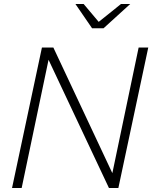

<svg xmlns="http://www.w3.org/2000/svg" viewBox="-20 -937 759 957"><path d="M40 0 189 -700H246L540 -74L671 -700H719L570 0H523L222 -639L88 0ZM439 -796 356 -917H397L472 -828L583 -917H629L496 -796Z"/></svg>

Font: Red Hat Text VF
Style: Italic
Weight: 300
Italic angle: -12°
Designer: Pentagram, MCKL
Foundry: Pentagram, MCKL
Version: Version 1.023